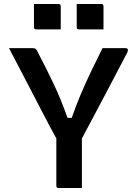

<svg xmlns="http://www.w3.org/2000/svg" viewBox="-20 -941 690 961"><path d="M390 0H273Q262 0 262 -11V-248Q250 -269 230 -307Q210 -345 184.5 -394Q159 -443 131 -497Q103 -551 75.5 -603.5Q48 -656 25 -700H144Q154 -700 159 -696Q164 -692 169 -680Q212 -598 249 -520Q286 -442 318 -351H339Q361 -414 384 -468.5Q407 -523 433.5 -578.5Q460 -634 493 -700H607Q627 -700 617 -678Q565 -578 505.5 -465.5Q446 -353 390 -248ZM150 -921H273Q284 -921 284 -910V-794H161Q150 -794 150 -805ZM364 -921H487Q498 -921 498 -910V-794H375Q364 -794 364 -805Z"/></svg>

Font: Recursive Sn Lnr St SmB
Style: Regular
Weight: 600
Version: Version 1.079;hotconv 1.0.112;makeotfexe 2.5.65598; ttfautoh